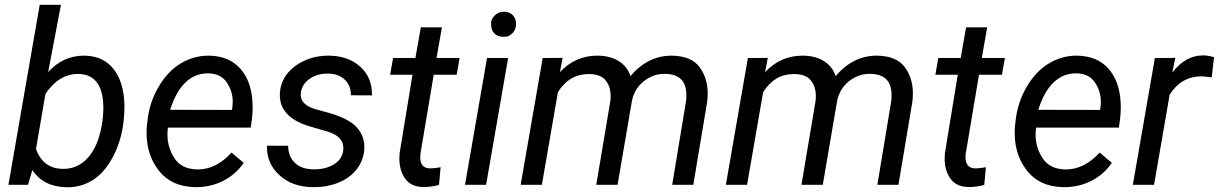

<svg xmlns="http://www.w3.org/2000/svg" viewBox="-20 -770 5079 800"><path d="M495.6 -272C497.6 -289.1 498.5 -306.6 498.5 -324.7C498.5 -327.1 498.5 -330.1 498.5 -332.5C497.1 -396 481.9 -445.8 453.6 -481.9C425.3 -518.1 385.7 -536.6 335 -538.1C333.5 -538.1 331.5 -538.1 330.1 -538.1C271.5 -538.1 221.7 -515.1 180.7 -469.7L233.9 -750H145.5L15.1 0H96.7L114.7 -61.5C145.5 -15.1 192.9 8.8 256.8 10.3C258.8 10.3 260.3 10.3 262.2 10.3C300.3 10.3 335 0 367.2 -20C399.4 -40.5 427.2 -72.3 450.2 -115.7C473.1 -159.2 488.3 -207.5 494.6 -261.7ZM410.6 -313C409.7 -269.5 402.3 -228 389.2 -189C362.3 -110.4 309.6 -66.4 245.6 -66.4C243.7 -66.4 241.7 -66.4 239.7 -66.4C186 -67.9 149.4 -95.2 129.9 -148.9L169.4 -378.9C206.5 -434.1 252 -461.9 305.2 -461.9C306.6 -461.9 307.6 -461.9 309.1 -461.9C378.9 -459.5 410.6 -408.2 410.6 -320.8C410.6 -318.4 410.6 -315.4 410.6 -313Z M793 9.8C794.4 9.8 795.9 9.8 797.4 9.8C879.9 9.8 951.2 -27.3 995.6 -91.3L944.8 -134.3C901.9 -87.4 855 -64 804.2 -64C803.2 -64 801.8 -64 800.3 -64C757.3 -65.4 726.1 -81.1 707 -110.8C687.5 -140.6 677.7 -173.3 677.7 -208.5C677.7 -218.3 678.2 -228 679.7 -238.3H1024.9L1030.3 -278.8C1031.7 -293.5 1032.7 -308.6 1032.7 -323.2C1032.7 -329.6 1032.7 -335.9 1032.2 -342.3C1029.3 -401.9 1012.2 -449.2 981.4 -483.9C950.7 -518.6 907.7 -536.6 853.5 -538.1C851.6 -538.1 850.1 -538.1 848.1 -538.1C807.6 -538.1 769 -527.3 733.4 -505.9C697.3 -484.4 666.5 -452.1 641.1 -408.7C615.2 -365.2 599.6 -317.4 594.2 -265.1L591.8 -244.1C590.8 -233.9 590.8 -224.1 590.8 -214.8C590.8 -154.3 607.9 -102.1 642.6 -58.1C677.2 -14.2 727.1 8.3 793 9.8ZM849.1 -464.4C883.3 -463.4 908.7 -450.7 924.8 -426.8C941.4 -402.3 949.7 -375.5 949.7 -346.2C949.7 -337.4 948.7 -329.1 947.8 -319.8L945.8 -312L689 -312.5C720.7 -414.1 775.4 -464.4 845.2 -464.4C846.7 -464.4 847.7 -464.4 849.1 -464.4Z M1410.2 -143.1C1406.7 -118.2 1394 -99.1 1371.1 -85C1348.1 -71.3 1321.3 -64.5 1291 -64.5C1289.6 -64.5 1288.1 -64.5 1286.6 -64.5C1253.9 -64.5 1228 -73.2 1209 -91.3C1189.9 -109.4 1180.7 -132.8 1180.7 -162.6L1092.3 -163.1C1092.3 -161.1 1092.3 -159.7 1092.3 -157.7C1092.3 -109.9 1110.4 -69.8 1146 -38.6C1181.6 -6.8 1227.5 9.3 1283.7 9.8C1286.1 9.8 1289.1 9.8 1291.5 9.8C1325.2 9.8 1357.9 3.9 1389.6 -8.8C1452.1 -33.7 1494.1 -84 1498 -149.9C1498 -152.3 1498 -155.3 1498 -157.7C1498 -191.4 1485.8 -220.2 1461.4 -244.6C1437 -268.6 1394.5 -288.6 1334 -304.2L1289.6 -316.4C1252 -329.1 1232.9 -348.6 1232.9 -375C1232.9 -377.9 1232.9 -380.4 1233.4 -383.3C1236.8 -407.2 1248.5 -426.3 1269 -440.9C1290.5 -456.1 1315.4 -463.4 1344.7 -463.4C1345.7 -463.4 1346.7 -463.4 1348.1 -463.4C1377 -462.9 1399.4 -454.1 1416.5 -438C1433.6 -421.9 1441.9 -400.9 1441.9 -376C1441.9 -375 1441.9 -374 1441.9 -373L1529.8 -372.6C1529.8 -374.5 1529.8 -376 1529.8 -377.9C1529.8 -424.3 1513.7 -462.4 1481 -492.2C1448.2 -522 1404.8 -537.6 1351.6 -538.1C1350.6 -538.1 1349.1 -538.1 1348.1 -538.1C1295.4 -538.1 1249 -523.4 1209 -494.1C1169.4 -464.4 1148.4 -426.3 1146 -379.9C1146 -377.9 1146 -376 1146 -374C1146 -314.9 1183.1 -272.9 1258.3 -247.1L1350.1 -220.2C1390.6 -206.5 1410.6 -184.6 1410.6 -153.3C1410.6 -149.9 1410.6 -146.5 1410.2 -143.1Z M1733.4 -656.2 1710.9 -528.3H1617.7L1605.5 -458.5H1698.7L1645 -131.3C1644.5 -123.5 1644 -116.2 1644 -108.9C1644 -76.7 1651.9 -48.8 1668 -25.9C1684.1 -2.9 1709.5 8.8 1744.6 9.3C1766.6 9.3 1788.1 6.3 1809.1 0.5L1815.9 -73.2C1797.9 -69.8 1783.7 -68.4 1772.9 -68.4C1747.6 -68.4 1733.9 -81.1 1731.4 -106.4C1731 -109.4 1731 -112.3 1731 -115.2C1731 -120.1 1731.4 -125 1731.9 -129.9L1787.1 -458.5H1882.8L1895 -528.3H1798.8L1821.3 -656.2Z M2078.1 -721.2C2063 -720.7 2050.3 -715.3 2041 -705.1C2031.7 -694.8 2026.9 -686 2026.4 -678.2C2026.4 -670.4 2026.4 -666 2026.4 -665.5C2026.4 -636.2 2047.4 -616.7 2075.2 -616.7C2076.2 -616.7 2080.6 -616.7 2088.9 -617.2C2097.2 -617.7 2106 -622.6 2115.7 -632.3C2125 -642.1 2129.9 -654.8 2130.4 -669.9C2130.4 -701.2 2108.4 -721.2 2081.1 -721.2C2080.1 -721.2 2079.1 -721.2 2078.1 -721.2ZM2097.2 -528.3H2009.3L1917.5 0H2005.4Z M2241.2 -528.3 2149.4 0H2237.8L2304.7 -386.2C2336.4 -436.5 2378.9 -461.4 2432.1 -461.4C2433.1 -461.4 2434.6 -461.4 2436 -461.4C2467.8 -460.9 2490.7 -451.7 2503.9 -434.6C2517.6 -417 2524.4 -395.5 2524.4 -370.1C2524.4 -363.3 2523.9 -355.5 2522.9 -347.7L2464.4 0H2553.2L2613.3 -351.1C2620.6 -384.8 2637.2 -411.6 2663.1 -432.1C2689 -452.1 2717.3 -462.4 2748.5 -462.4C2749.5 -462.4 2750.5 -462.4 2751.5 -462.4C2803.2 -461.4 2832 -439 2838.4 -394.5C2839.4 -387.7 2839.8 -380.4 2839.8 -372.6C2839.8 -364.7 2839.4 -356.4 2838.4 -348.1L2780.8 0H2868.7L2926.8 -347.2C2928.2 -358.9 2928.7 -370.6 2928.7 -381.3C2928.7 -423.3 2917.5 -459.5 2895 -490.2C2872.6 -521 2835 -536.6 2782.2 -538.1C2780.8 -538.1 2779.3 -538.1 2777.8 -538.1C2712.4 -538.1 2655.3 -509.8 2606.9 -453.1C2589.4 -506.3 2540.5 -536.6 2473.6 -538.1C2472.2 -538.1 2470.2 -538.1 2468.8 -538.1C2407.7 -538.1 2356 -515.1 2313 -469.7L2324.2 -528.8Z M3096.2 -528.3 3004.4 0H3092.8L3159.7 -386.2C3191.4 -436.5 3233.9 -461.4 3287.1 -461.4C3288.1 -461.4 3289.6 -461.4 3291 -461.4C3322.8 -460.9 3345.7 -451.7 3358.9 -434.6C3372.6 -417 3379.4 -395.5 3379.4 -370.1C3379.4 -363.3 3378.9 -355.5 3377.9 -347.7L3319.3 0H3408.2L3468.3 -351.1C3475.6 -384.8 3492.2 -411.6 3518.1 -432.1C3543.9 -452.1 3572.3 -462.4 3603.5 -462.4C3604.5 -462.4 3605.5 -462.4 3606.4 -462.4C3658.2 -461.4 3687 -439 3693.4 -394.5C3694.3 -387.7 3694.8 -380.4 3694.8 -372.6C3694.8 -364.7 3694.3 -356.4 3693.4 -348.1L3635.7 0H3723.6L3781.7 -347.2C3783.2 -358.9 3783.7 -370.6 3783.7 -381.3C3783.7 -423.3 3772.5 -459.5 3750 -490.2C3727.5 -521 3689.9 -536.6 3637.2 -538.1C3635.7 -538.1 3634.3 -538.1 3632.8 -538.1C3567.4 -538.1 3510.3 -509.8 3461.9 -453.1C3444.3 -506.3 3395.5 -536.6 3328.6 -538.1C3327.1 -538.1 3325.2 -538.1 3323.7 -538.1C3262.7 -538.1 3210.9 -515.1 3168 -469.7L3179.2 -528.8Z M4005.4 -656.2 3982.9 -528.3H3889.6L3877.4 -458.5H3970.7L3917 -131.3C3916.5 -123.5 3916 -116.2 3916 -108.9C3916 -76.7 3923.8 -48.8 3939.9 -25.9C3956.1 -2.9 3981.4 8.8 4016.6 9.3C4038.6 9.3 4060.1 6.3 4081.1 0.5L4087.9 -73.2C4069.8 -69.8 4055.7 -68.4 4044.9 -68.4C4019.5 -68.4 4005.9 -81.1 4003.4 -106.4C4002.9 -109.4 4002.9 -112.3 4002.9 -115.2C4002.9 -120.1 4003.4 -125 4003.9 -129.9L4059.1 -458.5H4154.8L4167 -528.3H4070.8L4093.3 -656.2Z M4410.2 9.8C4411.6 9.8 4413.1 9.8 4414.6 9.8C4497.1 9.8 4568.4 -27.3 4612.8 -91.3L4562 -134.3C4519 -87.4 4472.2 -64 4421.4 -64C4420.4 -64 4418.9 -64 4417.5 -64C4374.5 -65.4 4343.3 -81.1 4324.2 -110.8C4304.7 -140.6 4294.9 -173.3 4294.9 -208.5C4294.9 -218.3 4295.4 -228 4296.9 -238.3H4642.1L4647.5 -278.8C4648.9 -293.5 4649.9 -308.6 4649.9 -323.2C4649.9 -329.6 4649.9 -335.9 4649.4 -342.3C4646.5 -401.9 4629.4 -449.2 4598.6 -483.9C4567.9 -518.6 4524.9 -536.6 4470.7 -538.1C4468.8 -538.1 4467.3 -538.1 4465.3 -538.1C4424.8 -538.1 4386.2 -527.3 4350.6 -505.9C4314.5 -484.4 4283.7 -452.1 4258.3 -408.7C4232.4 -365.2 4216.8 -317.4 4211.4 -265.1L4209 -244.1C4208 -233.9 4208 -224.1 4208 -214.8C4208 -154.3 4225.1 -102.1 4259.8 -58.1C4294.4 -14.2 4344.2 8.3 4410.2 9.8ZM4466.3 -464.4C4500.5 -463.4 4525.9 -450.7 4542 -426.8C4558.6 -402.3 4566.9 -375.5 4566.9 -346.2C4566.9 -337.4 4565.9 -329.1 4564.9 -319.8L4563 -312L4306.2 -312.5C4337.9 -414.1 4392.6 -464.4 4462.4 -464.4C4463.9 -464.4 4464.8 -464.4 4466.3 -464.4Z M5038.6 -531.7C5021.5 -536.6 5007.3 -539.1 4996.6 -539.1C4995.1 -539.1 4994.1 -539.1 4992.7 -539.1C4943.4 -539.1 4900.9 -515.1 4864.3 -467.3L4877.4 -528.8L4792 -528.3L4700.2 0H4788.6L4853.5 -375.5C4886.2 -426.8 4930.7 -452.1 4987.3 -452.1L5028.8 -447.8Z"/></svg>

Font: Roboto
Style: Italic
Weight: 400
Italic angle: -12°
Designer: Google
Version: Version 2.137; 2017